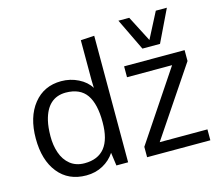

<svg xmlns="http://www.w3.org/2000/svg" viewBox="-111 -941 1260 1097"><g transform="rotate(-15 518.5 -392.5)"><path d="M675.3 -795.9H739.3L817.9 -643.6L896.5 -795.9H961.9L870.6 -606.4H766.6ZM1005.9 0H631.8V-61.5L905.8 -471.2H639.2V-535.6H997.1V-471.2L723.6 -64.5H1005.9ZM271 10.7Q165 10.7 105 -64.5Q44.9 -139.6 44.9 -267.1Q44.9 -394.5 106 -470.7Q167 -546.9 269.5 -546.9Q323.2 -546.9 370.1 -523.4Q417 -500 440.4 -461.4L439 -507.8V-743.7L519.5 -748.5V0H450.2L439.5 -77.6Q413.1 -37.1 369.1 -13.2Q325.2 10.7 271 10.7ZM278.8 -59.1Q438 -59.1 438 -258.8Q438.5 -367.2 400.4 -421.9Q362.3 -476.6 277.8 -477.1Q168.9 -476.6 138.7 -349.6Q129.9 -312.5 129.4 -258.8Q128.9 -205.1 144.5 -159.7Q160.2 -113.8 194.3 -86.4Q228.5 -59.1 278.8 -59.1Z"/></g></svg>

Font: Oxygen-Regular
Style: Regular
Weight: 400
Designer: Vernon Adams
Foundry: Vernon Adams
Version: Version Release 0.2.3 webfont; ttfautohint (v0.93.3-1d66) -l